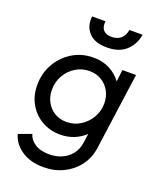

<svg xmlns="http://www.w3.org/2000/svg" viewBox="-179 -904 1019 1232"><g transform="rotate(20 330.0 -288.0)"><path d="M269 220Q179 220 119 179.5Q59 139 42 76L130 44Q140 80 176.5 105Q213 130 277 130Q320 130 358.5 114Q397 98 424 65.5Q451 33 458 -15L467 -79Q434 -47 390.5 -30Q347 -13 298 -13Q229 -13 173.5 -44.5Q118 -76 85 -132.5Q52 -189 52 -263Q52 -343 89 -408Q126 -473 189.5 -512Q253 -551 333 -551Q395 -551 443.5 -526Q492 -501 523 -458L533 -539H626L553 -12Q543 57 503 109.5Q463 162 402.5 191Q342 220 269 220ZM308 -103Q360 -103 403 -130Q446 -157 471.5 -201Q497 -245 497 -296Q497 -343 477 -380Q457 -417 421 -439Q385 -461 338 -461Q287 -461 244.5 -435Q202 -409 176.5 -365Q151 -321 151 -266Q151 -219 171.5 -182Q192 -145 227.5 -124Q263 -103 308 -103ZM388 -641Q303 -641 263.5 -686Q224 -731 233 -796H324Q319 -757 337 -736Q355 -715 394 -715Q432 -715 456.5 -736Q481 -757 487 -796H577Q567 -730 520 -685.5Q473 -641 388 -641Z"/></g></svg>

Font: Plus Jakarta Sans Medium
Style: Italic
Weight: 500
Italic angle: -8°
Designer: Gumpita Rahayu
Foundry: Tokotype
Version: Version 2.071; ttfautohint (v1.8.4.7-5d5b);gftools[0.9.29]